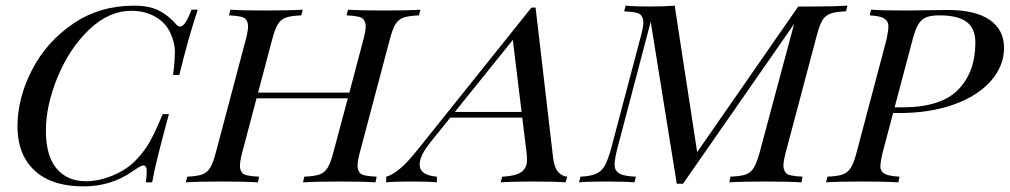

<svg xmlns="http://www.w3.org/2000/svg" viewBox="-20 -642 3555 676"><path d="M41.5 -195.8Q41.5 -296.9 92.8 -396Q144 -495.1 237.5 -558.6Q331.1 -622.1 451.7 -622.1Q506.3 -622.1 539.8 -604.7Q573.2 -587.4 599.6 -557.1Q606.9 -548.3 613.8 -548.3Q632.3 -548.3 654.3 -607.9H676.3Q645 -515.6 611.3 -377.9H589.4Q595.7 -427.2 595.7 -460.2Q595.7 -493.2 578.6 -528.6Q561.5 -564 525.1 -584Q488.8 -604 442.4 -604Q363.3 -604 293.9 -537.8Q224.6 -471.7 183.1 -371.3Q141.6 -271 141.6 -182.1Q141.6 -93.3 179.2 -48.6Q216.8 -3.9 282.7 -3.9Q328.6 -3.9 377.4 -24.4Q426.3 -44.9 457.5 -77.1Q488.8 -109.4 507.8 -143.6Q526.9 -177.7 552.7 -240.2H574.7Q527.3 -66.9 515.6 0H493.7Q496.6 -21.5 496.6 -40.5Q496.6 -59.6 483.9 -59.6Q476.6 -59.6 447.3 -39.1Q370.6 14.6 273.4 14.2Q126 13.7 69.3 -82Q42 -128.9 41.5 -195.8Z M1306.2 -20 1302.2 0Q1259.8 -2.9 1176.8 -2.9Q1093.8 -2.9 1046.9 0L1051.3 -20Q1087.4 -21.5 1105.2 -27.8Q1123 -34.2 1133.5 -51.3Q1144 -68.4 1153.8 -106L1204.6 -295.9H883.3L833 -106Q824.7 -73.7 824.7 -58.3Q824.7 -43 833.5 -32.5Q842.3 -22 892.1 -20L888.2 0Q841.3 -2.9 759.3 -2.9Q677.2 -2.9 634.3 0L639.2 -20Q674.3 -21.5 691.9 -27.8Q709.5 -34.2 720 -51.5Q730.5 -68.8 740.2 -106L845.2 -502Q853.5 -533.7 853.5 -549.3Q853.5 -564.9 844.2 -575.4Q835 -585.9 786.1 -587.9L791 -607.9Q831.1 -605 914.8 -605Q998.5 -605 1045.9 -607.9L1041 -587.9Q1004.4 -586.4 986.6 -580.1Q968.8 -573.7 958.3 -556.6Q947.8 -539.6 938 -502L888.7 -315.9H1210L1259.3 -502Q1267.6 -533.7 1267.6 -549.3Q1267.6 -564.9 1258.3 -575.4Q1249 -585.9 1200.2 -587.9L1205.1 -607.9Q1249.5 -605 1333 -605Q1416.5 -605 1460 -607.9L1455.1 -587.9Q1418.5 -586.4 1400.6 -580.1Q1382.8 -573.7 1372.3 -556.6Q1361.8 -539.6 1352.1 -502L1247.1 -106Q1238.8 -73.7 1238.8 -58.3Q1238.8 -43 1247.6 -32.5Q1256.3 -22 1306.2 -20Z M1785.6 -501.5 1581.5 -248H1816.4ZM1742.7 0 1748 -20Q1808.6 -22.5 1825.7 -45.9Q1835.4 -59.6 1835.4 -76.4Q1835.4 -93.3 1834 -104L1818.8 -228H1565.4L1497.1 -143.1Q1457.5 -94.7 1457.5 -63Q1457.5 -24.9 1518.1 -20V0Q1488.3 -2.9 1427 -2.9Q1365.7 -2.9 1339.8 0V-20Q1383.8 -31.2 1448.7 -112.8L1851.1 -615.2H1865.7L1927.7 -84Q1932.1 -50.8 1945.8 -35.9Q1959.5 -21 1977.1 -20L1971.7 0Q1931.6 -2.9 1856.9 -2.9Q1782.2 -2.9 1742.7 0Z M2805.7 -20 2801.8 0Q2754.9 -2.9 2672.4 -2.9Q2589.8 -2.9 2547.9 0L2551.8 -20Q2588.4 -21.5 2606 -27.8Q2623.5 -34.2 2634 -51.3Q2644.5 -68.4 2654.8 -106L2775.9 -557.6L2384.8 4.9H2362.8L2271 -565.4L2152.8 -116.2Q2144 -82 2144 -61.5Q2144 -41 2160.6 -31.2Q2177.2 -21.5 2218.8 -20L2213.9 0Q2177.2 -2.9 2114.3 -2.9Q2051.3 -2.9 2018.6 0L2023.9 -20Q2059.1 -21.5 2078.4 -30Q2097.7 -38.6 2108.9 -58.1Q2120.1 -77.6 2130.9 -116.2L2236.8 -516.1Q2245.1 -547.9 2245.1 -563.5Q2245.1 -579.1 2235.8 -589.6Q2226.6 -600.1 2177.7 -602.1L2182.6 -622.1Q2213.9 -619.1 2267.6 -619.1Q2321.3 -619.1 2355.5 -622.1L2434.6 -106.4L2790.5 -619.1H2838.9Q2915.5 -619.1 2963.9 -622.1L2958.5 -602.1Q2921.9 -600.6 2904.1 -594.2Q2886.2 -587.9 2875.7 -570.8Q2865.2 -553.7 2855.5 -516.1L2746.6 -106Q2738.3 -74.2 2738.3 -58.6Q2738.3 -43 2747.6 -32.5Q2756.8 -22 2805.7 -20Z M3414.1 -492.2Q3414.1 -541 3383.8 -564.5Q3353.5 -587.9 3287.1 -587.9Q3256.8 -587.9 3240 -580.6Q3223.1 -573.2 3212.6 -555.2Q3202.1 -537.1 3192.9 -502L3129.9 -264.2H3157.7Q3293 -264.2 3353.5 -326.2Q3414.1 -388.2 3414.1 -492.2ZM3147.9 -244.1H3124.5L3087.9 -106Q3079.6 -71.8 3079.6 -55.4Q3079.6 -39.1 3094 -30.5Q3108.4 -22 3147 -20L3143.1 0Q3096.2 -2.9 3013.7 -2.9Q2931.2 -2.9 2888.7 0L2893.1 -20Q2929.2 -21.5 2947 -27.8Q2964.8 -34.2 2975.6 -51.3Q2986.3 -68.4 2996.1 -106L3101.1 -502Q3107.9 -533.7 3107.9 -550.3Q3107.9 -566.9 3093.8 -576.4Q3079.6 -585.9 3042 -587.9L3046.9 -607.9Q3086.9 -605 3169.9 -605L3315.9 -606.9Q3414.1 -606.9 3464.6 -572Q3515.1 -537.1 3515.1 -473.6Q3515.1 -410.2 3468.8 -357.2Q3422.4 -304.2 3338.6 -274.2Q3254.9 -244.1 3147.9 -244.1Z"/></svg>

Font: PlayfairDisplaySC-Italic
Style: Italic
Weight: 400
Italic angle: -14°
Designer: Claus Eggers Sørensen
Foundry: Claus Eggers Sørensen
Version: Version 1.004;PS 001.004;hotconv 1.0.70;makeotf.lib2.5.58329